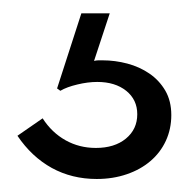

<svg xmlns="http://www.w3.org/2000/svg" viewBox="-20 -30 290 295"><path d="M148.6 -9.5 124.5 63.6Q128.2 62.7 131.1 62.7Q134.1 62.7 137.7 62.7Q156.8 62.7 175.7 67.7Q194.5 72.7 209.5 83Q224.5 93.2 233.9 109.1Q243.2 125 243.2 146.8Q243.2 168.2 234.8 186.4Q226.4 204.5 211.1 217.5Q195.9 230.5 174.8 237.7Q153.6 245 128.6 245Q90.5 245 59.5 228Q28.6 210.9 6.8 178.6L45.5 151.8Q59.5 173.6 80.7 185.5Q101.8 197.3 127.3 197.3Q155.9 197.3 173.4 183Q190.9 168.6 190.9 145.5Q190.9 123.2 173.9 109.5Q156.8 95.9 129.5 95.9Q115 95.9 98.9 99.8Q82.7 103.6 72.7 109.5L67.7 105.9L105 -9.5Z"/></svg>

Font: Spartan Med
Style: Regular
Weight: 500
Designer: Matt Bailey, Mirko Velimirovic
Foundry: Matt Bailey
Version: Version 1.005